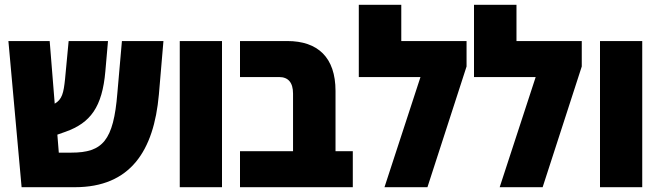

<svg xmlns="http://www.w3.org/2000/svg" viewBox="-20 -780 2756 800"><path d="M70 0H292C523 0 621 -151 642 -386L661 -609H488L469 -392C453 -194 408 -144 277 -144H225L219 -219L253 -231C357 -268 406 -334 419 -483L430 -609H266L251 -450C245 -393 239 -366 208 -348L187 -609H15Z M729 0H905V-609H729Z M980 0H1450V-150H1378V-401C1378 -541 1304 -609 1177 -609H980V-459H1143C1181 -459 1201 -436 1201 -390V-150H980Z M1652 -609V-760H1475V-459H1732L1582 0H1761L1924 -503V-609Z M2132 -609V-760H1955V-459H2212L2062 0H2241L2404 -503V-609Z M2480 0H2656V-609H2480Z"/></svg>

Font: Noto Sans Hebrew Condensed Black
Style: Regular
Weight: 900
Width: 3
Designer: Monotype Design Team
Foundry: Monotype Imaging Inc.
Version: Version 2.004